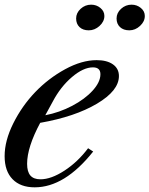

<svg xmlns="http://www.w3.org/2000/svg" viewBox="-20 -800 646 830"><path d="M397.9 -540Q442.4 -540 468.3 -521.7Q494.1 -503.4 494.1 -471.2Q494.1 -408.2 399.2 -351.8Q304.2 -295.4 153.8 -269Q97.2 -163.6 97.2 -91.8Q97.2 -57.6 111.3 -41.3Q125.5 -24.9 154.8 -24.9Q201.2 -24.9 258.8 -62.5Q316.4 -100.1 360.8 -159.2L382.8 -145Q259.8 9.8 129.9 9.8Q68.4 9.8 34.2 -25.4Q0 -60.5 0 -125Q0 -191.9 37.6 -267.1Q75.2 -342.3 132.3 -401.9Q189.5 -461.4 261.5 -500.7Q333.5 -540 397.9 -540ZM208 -360.8 175.8 -301.8Q236.8 -313.5 292 -342.5Q347.2 -371.6 380.6 -408.4Q414.1 -445.3 414.1 -479Q414.1 -508.8 381.8 -508.8Q340.3 -508.8 291 -466.8Q241.7 -424.8 208 -360.8ZM374 -779.8Q397 -779.8 414.1 -765.6Q431.2 -751.5 431.2 -731Q431.2 -707 410.4 -688Q389.6 -668.9 363.8 -668.9Q338.4 -668.9 323.7 -682.9Q309.1 -696.8 309.1 -720.2Q309.1 -744.1 328.6 -762Q348.1 -779.8 374 -779.8ZM548.8 -779.8Q571.8 -779.8 588.9 -765.6Q606 -751.5 606 -731Q606 -707 585.4 -688Q564.9 -668.9 539.1 -668.9Q513.7 -668.9 498.8 -682.9Q483.9 -696.8 483.9 -720.2Q483.9 -744.1 503.4 -762Q522.9 -779.8 548.8 -779.8Z"/></svg>

Font: Libre Caslon Text
Style: Italic
Weight: 400
Italic angle: -25°
Designer: Pablo Impallari, Rodrigo Fuenzalida
Foundry: Pablo Impallari, Rodrigo Fuenzalida
Version: Version 1.002